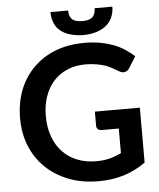

<svg xmlns="http://www.w3.org/2000/svg" viewBox="-60 -962 846 1020"><g transform="rotate(-5 363.0 -451.5)"><path d="M436.5 -362.3H676.3V-69.8Q622.6 -30.8 559.6 -11.2Q497.1 7.8 425.8 7.8Q335.9 7.8 266.1 -19.5Q193.4 -47.9 143.6 -96.2Q92.8 -145 64.9 -212.9Q37.6 -279.8 37.6 -361.3Q37.6 -442.9 64 -511.2Q89.8 -578.1 139.6 -627.9Q189.5 -677.7 257.3 -704.1Q326.2 -731 413.6 -731Q456.5 -731 496.1 -724.1Q529.8 -718.3 566.9 -705.1Q598.6 -692.9 626.5 -674.8Q654.3 -656.7 675.8 -636.7L637.7 -575.7Q628.4 -561 613.8 -558.1Q600.1 -554.7 582.5 -564.9Q576.7 -568.4 565.9 -574.7Q555.2 -581.1 549.3 -584Q528.8 -595.7 513.2 -600.6Q491.7 -607.4 467.3 -611.8Q439 -616.7 409.2 -616.7Q354.5 -616.7 312.5 -598.6Q268.6 -580.1 238.3 -546.9Q208.5 -514.2 191.4 -466.3Q174.8 -419.4 174.8 -361.3Q174.8 -299.3 192.9 -251Q210 -203.1 243.2 -168.5Q275.9 -134.3 320.3 -117.2Q365.2 -99.1 421.9 -99.1Q461.4 -99.1 493.7 -107.4Q520.5 -114.3 555.2 -130.4V-261.7H463.9Q450.2 -261.7 443.8 -269Q436.5 -275.4 436.5 -286.6ZM412.6 -772.9Q378.4 -772.9 344.7 -781.7Q313.5 -790 292.5 -806.6Q269.5 -824.2 259.3 -849.1Q247.6 -875 247.6 -909.7H341.8Q341.8 -894.5 345.7 -882.8Q349.6 -871.1 357.4 -863.3Q365.2 -855.5 378.9 -851.6Q392.1 -847.2 412.6 -847.2Q451.7 -847.2 467.3 -863.3Q482.9 -878.9 482.9 -909.7H577.6Q577.6 -878.9 565.9 -852.5Q554.2 -826.7 532.7 -809.6Q510.7 -791.5 480.5 -782.7Q448.7 -772.9 412.6 -772.9Z"/></g></svg>

Font: Lato-SemiBold
Style: Bold
Weight: 500
Designer: Lukasz Dziedzic with Adam Twardoch and Botio Nikoltchev
Foundry: tyPoland Lukasz Dziedzic
Version: ""